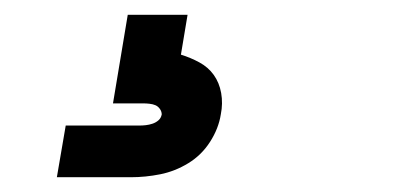

<svg xmlns="http://www.w3.org/2000/svg" viewBox="-20 -20 540 260"><path d="M57 220 69 150H169Q173 150 177.5 149.5Q182 149 186.5 147.5Q191 146 194.5 143Q198 140 199 135Q199 131 196.5 127.5Q194 124 190.5 122.5Q187 121 182.5 120.5Q178 120 174 120H133L153 0H234L225 54Q238 58 250 64.5Q262 71 269.5 81.5Q277 92 279.5 106Q282 120 279 135Q276 154 264.5 172Q253 190 235 201Q217 212 197 216Q177 220 157 220Z"/></svg>

Font: Iosevka Curly Slab SmBdObl
Style: Regular
Weight: 600
Italic angle: -9°
Monospace: yes
Designer: Belleve Invis
Foundry: Belleve Invis
Version: Version 11.0.0; ttfautohint (v1.8.3)